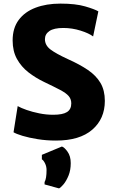

<svg xmlns="http://www.w3.org/2000/svg" viewBox="-20 -771 639 1064"><path d="M290 8Q237 8 188.8 0.2Q140.5 -7.5 105 -18.2Q69.5 -29 55 -38L78 -183Q96.5 -172.5 128 -161.5Q159.5 -150.5 197.8 -142.8Q236 -135 275 -135Q327.5 -135 351.2 -150Q375 -165 375 -198Q375 -222 360.5 -238.8Q346 -255.5 312.8 -273Q279.5 -290.5 224 -317Q177 -339.5 137.5 -370.2Q98 -401 74 -444.2Q50 -487.5 50 -547Q50 -615 83.5 -660.2Q117 -705.5 176.8 -728.2Q236.5 -751 315 -751Q399 -751 452 -735.5Q505 -720 525 -708L496 -569Q473.5 -586.5 426.8 -601.2Q380 -616 331 -616Q278.5 -616 253.8 -599Q229 -582 229 -554Q229 -520.5 259.2 -497.2Q289.5 -474 357 -443Q421 -414.5 466.8 -383.5Q512.5 -352.5 536.8 -311.5Q561 -270.5 561 -212Q561 -112.5 491.2 -52.2Q421.5 8 290 8ZM307 273 227 251V238Q238 219 238 171Q238 151.5 229.5 134.2Q221 117 212 112V87L323 41Q336 44.5 354 69.2Q372 94 372 133Q372 172 359.8 202Q347.5 232 332 250.5Q316.5 269 307 273Z"/></svg>

Font: Merriweather Sans Black
Style: Regular
Weight: 900
Designer: Eben Sorkin
Foundry: Eben Sorkin
Version: Version 1.008; ttfautohint (v1.7.19-72a1) -l 8 -r 50 -G 200 